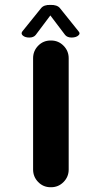

<svg xmlns="http://www.w3.org/2000/svg" viewBox="-20 -784 355 793"><path d="M263.7 -84Q263.7 -53.7 242.4 -32.2Q221.2 -10.7 190.9 -10.7H189Q158.7 -10.7 137.7 -32.2Q116.7 -53.7 116.7 -84V-543.5Q116.7 -573.7 137.7 -595.2Q158.7 -616.7 189 -616.7H190.9Q221.2 -616.7 242.4 -595.2Q263.7 -573.7 263.7 -543.5ZM227.5 -750.5Q227.5 -750.5 304.7 -654.3Q312.5 -645.5 304.2 -638.2Q295.4 -629.4 276.4 -628.9Q257.8 -628.9 249 -639.6Q249 -639.6 188 -720.2L127.4 -639.6Q118.7 -628.9 101.1 -628.9Q83.5 -628.9 74.2 -637.2Q65.4 -645 72.3 -654.3Q72.3 -654.3 149.9 -750.5Q161.6 -764.6 188 -763.7Q215.8 -764.6 227.5 -750.5Z"/></svg>

Font: Dyuthi
Style: Regular
Weight: 400
Designer: Hiran Venugopalan, Hussain K H and Suresh P for Sawthanthra Malayalam Computing (SMC)
Version: Version 3.0.0+20221109